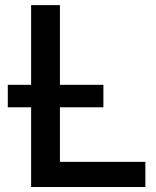

<svg xmlns="http://www.w3.org/2000/svg" viewBox="-20 -748 625 768"><path d="M104.5 0H561.5V-100.6H219.7V-318.8H393.6V-408.7H219.7V-727.5H104.5V-408.7H11.2V-318.8H104.5Z"/></svg>

Font: Raveo Display Display Medium
Style: Regular
Weight: 500
Designer: Jakub Foglar, Rasmus Andersson (Inter)
Foundry: Jakubfoglar.com
Version: Version 1.100;Glyphs 3.2.3 (3260)